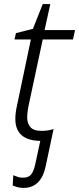

<svg xmlns="http://www.w3.org/2000/svg" viewBox="-20 -679 387 939"><path d="M95 240Q180 240 203 136L242 -48Q215 -39 184 -39Q144 -39 128.5 -57.5Q113 -76 113 -104Q113 -131 121 -168L189 -486H337L347 -532H198L226 -659H189L141 -538L58 -517L51 -486H131L64 -167Q55 -128 55 -98Q55 8 177 10L152 126Q145 158 132.5 174Q120 190 92 190Q78 190 66.5 186Q55 182 45 178L42 228Q51 232 64.5 236Q78 240 95 240Z"/></svg>

Font: Noto Sans UI Light
Style: Italic
Weight: 300
Italic angle: -12°
Designer: Monotype Design Team
Foundry: Monotype Imaging Inc.
Version: Version 1.901